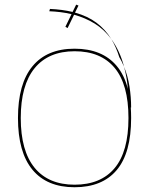

<svg xmlns="http://www.w3.org/2000/svg" viewBox="-20 -803 684 828"><path d="M301.5 4.5Q182.5 4.5 120 -71Q57.5 -146.5 57.5 -294Q57.5 -441.5 120 -517.2Q182.5 -593 301.5 -593Q420.5 -593 483 -519Q516 -480 531.5 -419.5Q527 -471.5 515 -515Q506 -537.5 494.5 -556.5Q480.5 -601 460 -634.5Q429 -676.5 388 -701.5Q347 -726.5 299.5 -739.5L271.5 -682L262 -687.5L288.5 -742Q265.5 -747.5 241.5 -750.5Q217.5 -753.5 192.5 -754.5L195.5 -764.5Q249.5 -762 293 -751.5L308.5 -783L318.5 -779L303.5 -748.5Q358 -733.5 396 -705Q434 -676.5 460 -634.5Q477.5 -610.5 491.5 -581Q505.5 -551.5 515 -515Q531.5 -474.5 538.5 -429.2Q545.5 -384 545.5 -339.5H544Q545.5 -317.5 545.5 -294Q545.5 -143 483 -69.2Q420.5 4.5 301.5 4.5ZM301.5 -6.5Q414.5 -6.5 474.2 -77.8Q534 -149 534 -294Q534 -439 474.2 -510.5Q414.5 -582 301.8 -582Q189 -582 129.2 -508.8Q69.5 -435.5 69.5 -294Q69.5 -152.5 129.2 -79.5Q189 -6.5 301.5 -6.5Z"/></svg>

Font: Anybody ExtraExpanded Thin
Style: Regular
Weight: 100
Width: 8
Designer: Tyler Finck
Foundry: Etcetera Type Company
Version: Version 1.010; ttfautohint (v1.8.3) -l 8 -r 50 -G 200 -x 14 